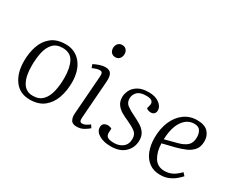

<svg xmlns="http://www.w3.org/2000/svg" viewBox="-104 -1143 1896 1556"><g transform="rotate(30 844.0 -365.5)"><path d="M245 14Q152 14 101 -54.5Q50 -123 50 -235Q50 -312 72.5 -377Q95 -442 145 -481.5Q195 -521 277 -521Q366 -521 420 -455Q474 -389 474 -276Q474 -200 451 -133.5Q428 -67 377.5 -26.5Q327 14 245 14ZM251 -25Q309 -25 342 -59Q375 -93 388.5 -150.5Q402 -208 402 -276Q402 -371 372.5 -427Q343 -483 269 -483Q212 -483 180 -449Q148 -415 135.5 -358Q123 -301 123 -231Q123 -135 154.5 -80Q186 -25 251 -25Z M622 -686Q622 -712 637 -728.5Q652 -745 675 -745Q700 -745 714 -729.5Q728 -714 728 -689Q728 -664 713.5 -647Q699 -630 675 -630Q651 -630 636.5 -645.5Q622 -661 622 -686ZM646 -432Q648 -456 642.5 -466.5Q637 -477 620 -477Q595 -477 553 -458L542 -489Q562 -500 592 -510.5Q622 -521 649 -521Q689 -521 703 -495.5Q717 -470 713 -423L687 -74Q685 -50 690.5 -40Q696 -30 711 -30Q739 -30 778 -61L795 -35Q778 -19 749 -2.5Q720 14 684 14Q642 14 629 -12Q616 -38 619 -70Z M1013 -23Q1060 -23 1093.5 -49Q1127 -75 1127 -127Q1127 -169 1097.5 -191Q1068 -213 1017 -236Q983 -250 953 -268Q923 -286 904 -312.5Q885 -339 885 -380Q885 -410 900.5 -442.5Q916 -475 953.5 -498Q991 -521 1056 -521Q1115 -521 1152.5 -493.5Q1190 -466 1190 -429Q1190 -409 1178.5 -397.5Q1167 -386 1147 -386Q1133 -386 1122 -390.5Q1111 -395 1105 -401L1113 -434Q1119 -457 1105 -471.5Q1091 -486 1051 -486Q992 -486 967 -460Q942 -434 942 -399Q942 -360 971 -338.5Q1000 -317 1043 -297Q1080 -279 1111.5 -260Q1143 -241 1162.5 -213.5Q1182 -186 1182 -144Q1182 -77 1135.5 -31.5Q1089 14 1003 14Q936 14 893 -11.5Q850 -37 850 -77Q850 -101 864.5 -112Q879 -123 899 -123Q920 -123 937 -113L935 -76Q934 -49 950.5 -36Q967 -23 1013 -23Z M1507 -521Q1577 -521 1609.5 -487Q1642 -453 1642 -401Q1642 -348 1615.5 -317.5Q1589 -287 1549.5 -270.5Q1510 -254 1469 -243L1348 -213Q1350 -135 1382 -83Q1414 -31 1480 -31Q1517 -31 1549.5 -46Q1582 -61 1620 -100L1643 -75Q1627 -57 1602 -36Q1577 -15 1543 -0.5Q1509 14 1465 14Q1402 14 1360 -18Q1318 -50 1297.5 -104Q1277 -158 1277 -225Q1277 -310 1305.5 -377Q1334 -444 1386 -482.5Q1438 -521 1507 -521ZM1573 -398Q1573 -435 1557 -459.5Q1541 -484 1501 -484Q1436 -484 1394 -423.5Q1352 -363 1348 -251L1462 -281Q1516 -295 1544.5 -321Q1573 -347 1573 -398Z"/></g></svg>

Font: Literata 36pt Light
Style: Italic
Weight: 300
Italic angle: -2°
Designer: Latin by Veronika Burian and Jose Scaglione. Greek by Irene Vlachou. Cyrillic by Vera Evstafieva
Foundry: TypeTogether
Version: Version 3.002